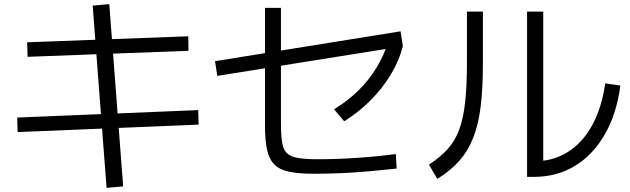

<svg xmlns="http://www.w3.org/2000/svg" viewBox="-20 -823 3040 926"><path d="M494 83 427 -796 507 -803 574 76ZM65 -186 63 -256 936 -292 938 -222ZM113 -549 111 -619 888 -648 889 -578Z M1496 15Q1423 15 1376 5.5Q1329 -4 1303.5 -29.5Q1278 -55 1268 -100.5Q1258 -146 1258 -218V-785H1335V-232Q1335 -173 1340.5 -137Q1346 -101 1364 -84Q1382 -67 1417.5 -61Q1453 -55 1512 -55Q1604 -55 1700.5 -61.5Q1797 -68 1889 -80L1893 -10Q1829 -3 1761.5 3Q1694 9 1627 12Q1560 15 1496 15ZM1028 -457 1017 -528 1912 -672 1923 -600ZM1591 -296Q1656 -335 1708 -386Q1760 -437 1796.5 -497.5Q1833 -558 1852 -622L1923 -600Q1905 -530 1864.5 -463Q1824 -396 1766.5 -338.5Q1709 -281 1640 -238Z M2522 30V-767H2600V-5L2555 -45Q2647 -45 2718 -89.5Q2789 -134 2835.5 -218Q2882 -302 2899 -421L2972 -410Q2954 -274 2897 -175Q2840 -76 2753 -23Q2666 30 2555 30ZM2049 -29Q2104 -65 2139.5 -104.5Q2175 -144 2195 -198.5Q2215 -253 2223.5 -331.5Q2232 -410 2232 -521V-767H2309V-516Q2309 -395 2298 -307.5Q2287 -220 2261.5 -156.5Q2236 -93 2194 -46Q2152 1 2089 40Z"/></svg>

Font: M PLUS 2 Thin
Style: Regular
Weight: 400
Version: Version 1.001